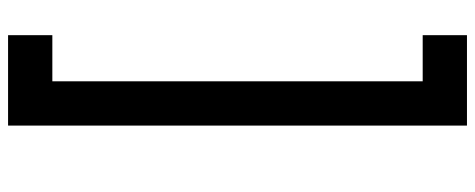

<svg xmlns="http://www.w3.org/2000/svg" viewBox="-362 -574 1149 464"><g transform="rotate(-90 212.0 -342.5)"><path d="M140 212H358.5V105H247V-790H358.5V-897H140Z"/></g></svg>

Font: Eudonet
Style: Bold
Weight: 700
Designer: Mikhail Sharanda
Foundry: Mikhail Sharanda
Version: Version 4.503;Glyphs 3.1.2 (3151)